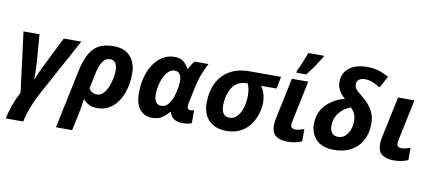

<svg xmlns="http://www.w3.org/2000/svg" viewBox="-85 -1129 3825 1701"><g transform="rotate(10 1827.0 -278.0)"><path d="M28.8 240.2Q53.2 115.7 118.2 -6.8L49.8 -545.9H193.8L212.9 -301.8Q215.8 -263.2 216.3 -223.1Q216.8 -183.1 216.8 -147.9H221.2Q233.9 -183.1 253.2 -224.9Q272.5 -266.6 291 -304.2L412.1 -545.9H569.8L300.8 -51.8Q252.9 35.6 226.6 104.5Q200.2 173.3 186 240.2Z M480 240.2 591.3 -288.1Q608.9 -370.6 638.2 -430.7Q667.5 -490.7 720.2 -523.4Q772.9 -556.2 860.4 -556.2Q960 -556.2 1011.5 -497.8Q1063 -439.5 1063 -344.2Q1063 -246.1 1032.7 -165.8Q1002.4 -85.4 945.3 -37.8Q888.2 9.8 807.1 9.8Q765.1 9.8 733.2 -7.1Q701.2 -23.9 681.2 -50.8Q676.8 -12.7 670.2 24.9Q663.6 62.5 655.3 103L626 240.2ZM786.1 -108.9Q819.3 -108.9 843.3 -134.3Q867.2 -159.7 883.1 -198Q898.9 -236.3 906.5 -276.4Q914.1 -316.4 914.1 -346.2Q914.1 -388.7 897.9 -412.8Q881.8 -437 851.1 -437Q808.6 -437 782.7 -398.9Q756.8 -360.8 740.2 -280.8L713.4 -151.9Q737.3 -108.9 786.1 -108.9Z M1300.3 9.8Q1235.8 9.8 1193.6 -38.1Q1151.4 -85.9 1151.4 -188Q1151.4 -293 1183.8 -376.2Q1216.3 -459.5 1274.4 -507.8Q1332.5 -556.2 1408.2 -556.2Q1460.9 -556.2 1489.5 -532.2Q1518.1 -508.3 1537.6 -472.2H1541.5Q1549.8 -488.8 1562.7 -510.5Q1575.7 -532.2 1589.4 -545.9H1713.4Q1696.3 -513.7 1671.9 -454.8Q1647.5 -396 1633.3 -329.1L1600.6 -172.9Q1597.7 -158.2 1597.7 -147Q1597.7 -115.2 1627.4 -115.2Q1634.8 -115.2 1644 -117.2Q1653.3 -119.1 1659.2 -121.1V-4.9Q1648.4 0 1627.2 4.9Q1606 9.8 1578.6 9.8Q1532.7 9.8 1501.7 -9Q1470.7 -27.8 1459.5 -70.8H1455.6Q1428.7 -38.6 1394.3 -14.4Q1359.9 9.8 1300.3 9.8ZM1365.2 -108.9Q1405.8 -108.9 1432.1 -144.5Q1458.5 -180.2 1473.6 -234.9Q1481 -261.2 1486.6 -293Q1492.2 -324.7 1492.2 -351.1Q1492.2 -390.1 1476.6 -413.6Q1460.9 -437 1429.2 -437Q1400.4 -437 1376.7 -415.8Q1353 -394.5 1335.9 -359.9Q1318.8 -325.2 1309.6 -283.9Q1300.3 -242.7 1300.3 -202.1Q1300.3 -108.9 1365.2 -108.9Z M1969.2 9.8Q1873.5 9.8 1815.4 -46.4Q1757.3 -102.5 1757.3 -207Q1757.3 -305.7 1794.2 -382.1Q1831.1 -458.5 1904.1 -502.2Q1977.1 -545.9 2085.4 -545.9H2367.2L2344.2 -437H2205.6Q2223.6 -415.5 2236.6 -377Q2249.5 -338.4 2249.5 -288.1Q2249.5 -262.2 2241.9 -224.6Q2234.4 -187 2216.1 -146.2Q2197.8 -105.5 2165.8 -70.1Q2133.8 -34.7 2085.4 -12.5Q2037.1 9.8 1969.2 9.8ZM1978.5 -109.9Q2019 -109.9 2047.6 -141.4Q2076.2 -172.9 2091.3 -223.9Q2106.4 -274.9 2106.4 -333Q2106.4 -365.2 2100.8 -390.4Q2095.2 -415.5 2086.4 -437H2072.3Q2014.6 -437 1977.5 -403.8Q1940.4 -370.6 1922.9 -318.6Q1905.3 -266.6 1905.3 -210Q1905.3 -109.9 1978.5 -109.9Z M2520.5 9.8Q2456.1 9.8 2417.2 -17.6Q2378.4 -44.9 2378.4 -116.2Q2378.4 -127.9 2380.6 -144.8Q2382.8 -161.6 2389.6 -192.9L2464.4 -545.9H2611.3L2535.6 -184.1Q2529.8 -155.8 2529.8 -144Q2529.8 -108.9 2571.8 -108.9Q2591.8 -108.9 2609.9 -113.5Q2627.9 -118.2 2650.4 -126V-16.1Q2627.4 -4.9 2594.2 2.4Q2561 9.8 2520.5 9.8ZM2494.6 -606V-621.1Q2506.8 -644.5 2520.3 -675.8Q2533.7 -707 2546.4 -738.8Q2559.1 -770.5 2567.9 -795.9H2706.5V-784.2Q2682.6 -745.1 2651.4 -699.2Q2620.1 -653.3 2582.5 -606Z M2939.9 9.8Q2863.8 9.8 2816.7 -17.6Q2769.5 -44.9 2747.6 -88.9Q2725.6 -132.8 2725.6 -182.1Q2725.6 -288.1 2790 -356.9Q2854.5 -425.8 2957.5 -452.1Q2925.3 -479 2904.5 -514.2Q2883.8 -549.3 2883.8 -590.8Q2883.8 -649.4 2912.8 -688.2Q2941.9 -727.1 2991 -746.1Q3040 -765.1 3100.6 -765.1Q3163.1 -765.1 3210.4 -750.5Q3257.8 -735.8 3299.8 -710L3241.7 -605Q3206.1 -628.4 3171.6 -641.6Q3137.2 -654.8 3101.6 -654.8Q3073.2 -654.8 3051.5 -640.9Q3029.8 -627 3029.8 -596.2Q3029.8 -578.1 3037.4 -564.2Q3044.9 -550.3 3063.2 -533.9Q3081.5 -517.6 3112.8 -492.2Q3165 -450.2 3195.8 -397Q3226.6 -343.8 3226.6 -278.8Q3226.6 -190.9 3192.4 -126.2Q3158.2 -61.5 3094 -25.9Q3029.8 9.8 2939.9 9.8ZM2956.5 -109.9Q2990.7 -109.9 3016.6 -131.8Q3042.5 -153.8 3057.1 -191.2Q3071.8 -228.5 3071.8 -274.9Q3071.8 -311 3058.3 -339.6Q3044.9 -368.2 3022 -386.2Q2961.9 -365.7 2921.4 -314.5Q2880.9 -263.2 2880.9 -196.8Q2880.9 -155.8 2899.7 -132.8Q2918.5 -109.9 2956.5 -109.9Z M3475.6 9.8Q3411.1 9.8 3372.3 -17.6Q3333.5 -44.9 3333.5 -116.2Q3333.5 -127.9 3335.7 -144.8Q3337.9 -161.6 3344.7 -192.9L3419.4 -545.9H3566.4L3490.7 -184.1Q3484.9 -155.8 3484.9 -144Q3484.9 -108.9 3526.9 -108.9Q3546.9 -108.9 3564.9 -113.5Q3583 -118.2 3605.5 -126V-16.1Q3582.5 -4.9 3549.3 2.4Q3516.1 9.8 3475.6 9.8Z"/></g></svg>

Font: Open Sans
Style: Bold Italic
Weight: 700
Italic angle: -12°
Designer: Monotype Design Team
Foundry: Monotype Imaging Inc.
Version: Version 3.003; ttfautohint (v1.8.4)